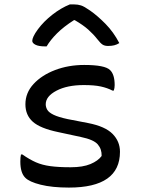

<svg xmlns="http://www.w3.org/2000/svg" viewBox="-20 -838 640 869"><path d="M300 -81Q355 -81 389.5 -95.5Q424 -110 440 -132Q441 -163 422.5 -184.5Q404 -206 346 -218L244 -240Q162 -257 128.5 -287Q95 -317 95 -366Q95 -418 132 -458Q169 -498 229.5 -521Q290 -544 361 -544Q455 -544 478 -521Q499 -501 499 -453Q499 -446 498 -440Q497 -434 495 -428H489Q466 -440 436.5 -446.5Q407 -453 359 -453Q284 -453 235.5 -427.5Q187 -402 187 -366Q187 -353 194 -341Q201 -329 222.5 -318.5Q244 -308 286 -299L379 -281Q456 -266 489.5 -232Q523 -198 523 -151Q523 11 292 11Q216 11 164 -2Q112 -15 94 -34Q72 -56 72 -107Q72 -127 75 -139H81Q114 -116 142.5 -103.5Q171 -91 208 -86Q245 -81 300 -81ZM296 -818H316Q332 -818 346.5 -813.5Q361 -809 388 -790Q421 -767 457.5 -730Q494 -693 520 -643Q509 -636 497 -633Q485 -630 469 -630Q454 -630 444.5 -636Q435 -642 421 -660Q403 -683 379.5 -704Q356 -725 318 -747H315Q268 -717 238 -687Q208 -657 191 -628H185Q155 -628 140.5 -635.5Q126 -643 126 -653Q126 -661 132 -674Q138 -687 152 -706Q178 -741 217 -771.5Q256 -802 296 -818Z"/></svg>

Font: Recursive Mn Csl St
Style: Regular
Weight: 400
Monospace: yes
Version: Version 1.079;hotconv 1.0.112;makeotfexe 2.5.65598; ttfautoh